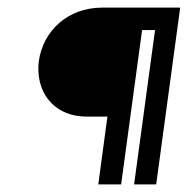

<svg xmlns="http://www.w3.org/2000/svg" viewBox="-20 -484 493 504"><path d="M332 0H390L453 -464H248C157 -464 93 -402 82 -324C72 -247 117 -178 208 -178H262L238 0H298L353 -405H387Z"/></svg>

Font: Hussar Tani
Style: Kurs
Weight: 700
Foundry: Cannot Into Space Fonts
Version: Version 0.92